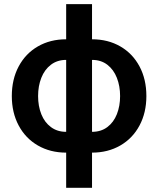

<svg xmlns="http://www.w3.org/2000/svg" viewBox="-20 -727 765 928"><path d="M299.8 10.7Q223.1 10.7 163.3 -23.7Q103.5 -58.1 70.3 -120.4Q37.1 -182.6 37.1 -262.7Q37.1 -343.8 70.3 -406Q103.5 -468.3 163.1 -502.7Q222.7 -537.1 299.8 -537.1V-707H424.8V-537.1Q502 -537.1 561.5 -502.7Q621.1 -468.3 654.3 -406Q687.5 -343.8 687.5 -262.7Q687.5 -182.6 654.3 -120.4Q621.1 -58.1 561.3 -23.7Q501.5 10.7 424.8 10.7V180.7H299.8ZM299.8 -437.5Q256.8 -437.5 226.1 -414.1Q195.3 -390.6 179.7 -350.8Q164.1 -311 164.1 -262.7Q164.1 -214.4 179.7 -175Q195.3 -135.7 226.1 -112.8Q256.8 -89.8 299.8 -89.8ZM560.5 -262.7Q560.5 -311 544.9 -350.8Q529.3 -390.6 498.8 -414.1Q468.3 -437.5 424.8 -437.5V-89.8Q468.3 -89.8 498.8 -112.8Q529.3 -135.7 544.9 -175Q560.5 -214.4 560.5 -262.7Z"/></svg>

Font: Pretendard Std SemiBold
Style: Regular
Weight: 600
Designer: Base glyphs from Inter by Rasmus Andersson; Hangeul glyphs from Noto Sans CJK(Source Han Sans) by Jang Soo-young and Kan
Foundry: Kil Hyung-jin
Version: Version 1.309